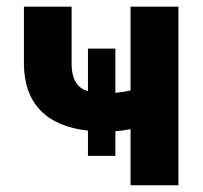

<svg xmlns="http://www.w3.org/2000/svg" viewBox="-20 -548 600 568"><path d="M507.8 0H366.2V-166Q347.7 -162.1 321.3 -159.7V-86.9H240.2V-161.6Q147.9 -171.9 100.3 -220.7Q52.7 -269.5 50.8 -354.5V-528.3H191.9V-354Q193.8 -291.5 240.2 -278.3V-404.3H321.3V-273.4Q343.8 -275.4 366.2 -280.3V-528.3H507.8Z"/></svg>

Font: Roboto
Style: Bold
Weight: 700
Designer: Google
Version: Version 2.134; 2016; ttfautohint (v1.6)